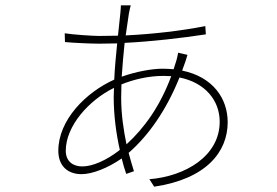

<svg xmlns="http://www.w3.org/2000/svg" viewBox="-20 -667 1040 721"><path d="M623 -381C582 -270 523 -187 455 -125C444 -178 435 -238 435 -300L436 -350C480 -368 536 -382 594 -382ZM684 -461 649 -469C648 -463 645 -449 643 -442L632 -407C619 -408 605 -409 591 -409C550 -409 490 -398 437 -379C440 -424 444 -467 448 -506C549 -511 662 -524 753 -538L751 -569C659 -551 554 -539 452 -534L464 -616C466 -626 469 -641 471 -647H434C434 -641 433 -630 432 -618L423 -533L352 -532C329 -532 253 -537 223 -542L224 -509C255 -506 323 -503 352 -503L420 -504C416 -462 411 -415 409 -368C302 -320 199 -216 199 -101C199 -45 233 -13 286 -13C327 -13 385 -36 437 -72C442 -51 448 -31 454 -14L483 -24C476 -45 470 -68 463 -93C538 -158 605 -254 654 -376C750 -357 805 -290 805 -210C805 -81 676 -5 541 6L559 34C755 5 835 -97 835 -208C835 -297 780 -378 664 -402L677 -438C680 -447 682 -455 684 -461ZM408 -337 407 -302C407 -236 416 -165 430 -104C379 -64 327 -42 289 -42C255 -42 227 -60 227 -101C227 -194 314 -291 408 -337Z"/></svg>

Font: Harano Aji Gothic KR ExtraLight
Style: Regular
Weight: 250
Foundry: Masamichi Hosoda
Version: HaranoAjiGothicKR-ExtraLight version 20220220;ttx 4.29.1